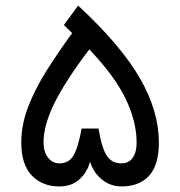

<svg xmlns="http://www.w3.org/2000/svg" viewBox="-20 -671 648 691"><path d="M261.2 -650.9Q415 -508.3 483.4 -389.6Q551.8 -271 551.8 -158.7Q551.8 -76.7 516.4 -38.3Q481 0 417 0Q377.4 0 346.7 -25.1Q315.9 -50.3 304.2 -89.4Q293.5 -50.3 265.4 -25.1Q237.3 0 193.8 0Q131.8 0 94.2 -39.6Q56.6 -79.1 56.6 -158.7Q56.6 -222.7 81.8 -287.6Q106.9 -352.5 148.7 -418.5Q190.4 -484.4 239.7 -551.8L210 -581.1ZM193.4 -83Q226.6 -83 243.4 -109.6Q260.3 -136.2 273.9 -208.5H334.5Q346.7 -136.2 365 -109.6Q383.3 -83 417 -83Q442.9 -83 457.3 -102.8Q471.7 -122.6 471.7 -158.2Q471.7 -233.4 432.1 -315.7Q392.6 -397.9 301.3 -493.2Q217.3 -382.8 177 -302Q136.7 -221.2 136.7 -158.2Q136.7 -124 153.1 -103.5Q169.4 -83 193.4 -83Z"/></svg>

Font: Vazir FD-WOL
Style: Regular-FD-WOL
Weight: 400
Designer: Saber Rastikerdar
Foundry: Saber Rastikerdar
Version: Version 30.1.0